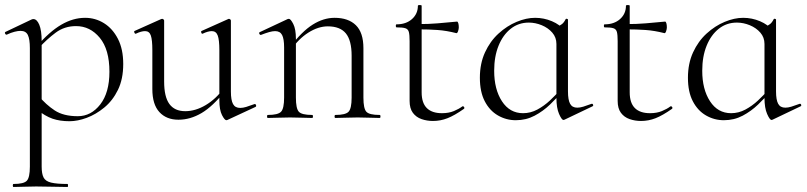

<svg xmlns="http://www.w3.org/2000/svg" viewBox="-21 -470 3214 765"><path d="M33 275Q30 275 30 269Q30 263 33 263Q74 263 86 250Q98 237 98 194V-278Q98 -314 90 -330.5Q82 -347 61 -347Q51 -347 37 -343.5Q23 -340 6 -332Q2 -331 -0.5 -336Q-3 -341 1 -343L104 -392Q108 -394 112 -394Q126 -394 135.5 -371.5Q145 -349 145 -305V194Q145 222 152.5 237Q160 252 182.5 257.5Q205 263 248 263Q250 263 250 269Q250 275 248 275Q222 275 190 274Q158 273 123 273Q98 273 74 274Q50 275 33 275ZM256 13Q218 13 188.5 3Q159 -7 124 -35L133 -88Q162 -53 197 -30Q232 -7 289 -7Q342 -7 378.5 -54Q415 -101 415 -184Q415 -273 376.5 -319.5Q338 -366 282 -366Q236 -366 201 -340Q166 -314 133 -278L125 -285Q176 -344 223 -371.5Q270 -399 318 -399Q359 -399 393.5 -377.5Q428 -356 449 -315Q470 -274 470 -215Q470 -155 449 -112Q428 -69 394.5 -41.5Q361 -14 324.5 -0.5Q288 13 256 13Z M690 7Q642 7 614 -23.5Q586 -54 586 -115V-270Q586 -311 580 -328.5Q574 -346 557 -346Q542 -346 521 -336Q517 -334 514.5 -340Q512 -346 516 -347L621 -394Q623 -395 625 -395Q627 -395 630 -393Q633 -391 633 -388V-145Q633 -84 654 -55.5Q675 -27 717 -27Q758 -27 799 -51.5Q840 -76 871 -119L876 -108Q827 -46 782 -19.5Q737 7 690 7ZM899 -388V-105Q899 -71 907.5 -55.5Q916 -40 936 -40Q947 -40 960 -44Q973 -48 992 -55Q997 -57 999 -51.5Q1001 -46 997 -44L885 8Q883 9 881 9Q874 9 863.5 -11.5Q853 -32 853 -71V-270Q853 -311 846.5 -328.5Q840 -346 823 -346Q808 -346 787 -336Q783 -334 781 -340Q779 -346 783 -347L888 -394Q890 -395 891 -395Q893 -395 896 -393Q899 -391 899 -388Z M1315 0Q1312 0 1312 -6Q1312 -12 1315 -12Q1356 -12 1368 -25Q1380 -38 1380 -81V-248Q1380 -309 1357 -337Q1334 -365 1285 -365Q1247 -365 1207.5 -340Q1168 -315 1139 -271L1135 -283Q1182 -345 1225 -372Q1268 -399 1312 -399Q1367 -399 1397 -369.5Q1427 -340 1427 -278V-81Q1427 -38 1438.5 -25Q1450 -12 1492 -12Q1495 -12 1495 -6Q1495 0 1492 0Q1475 0 1452 -1Q1429 -2 1404 -2Q1379 -2 1355.5 -1Q1332 0 1315 0ZM1046 0Q1043 0 1043 -6Q1043 -12 1046 -12Q1087 -12 1099 -25Q1111 -38 1111 -81V-281Q1111 -315 1103 -330.5Q1095 -346 1075 -346Q1065 -346 1051 -342Q1037 -338 1019 -331Q1015 -330 1012.5 -335Q1010 -340 1014 -342L1125 -394Q1127 -395 1130 -395Q1137 -395 1147.5 -374.5Q1158 -354 1158 -315V-81Q1158 -38 1169.5 -25Q1181 -12 1223 -12Q1226 -12 1226 -6Q1226 0 1223 0Q1206 0 1183 -1Q1160 -2 1135 -2Q1110 -2 1086.5 -1Q1063 0 1046 0Z M1704 12Q1680 12 1658.5 4.5Q1637 -3 1624 -20.5Q1611 -38 1611 -68V-306Q1611 -331 1608 -342.5Q1605 -354 1594 -357.5Q1583 -361 1559 -361Q1556 -361 1556 -367Q1556 -373 1559 -373Q1597 -373 1620.5 -394Q1644 -415 1644 -447Q1644 -450 1651.5 -450Q1659 -450 1659 -447V-102Q1659 -60 1679.5 -39.5Q1700 -19 1740 -19Q1767 -19 1787.5 -27.5Q1808 -36 1821 -46Q1825 -48 1828 -43.5Q1831 -39 1827 -36Q1790 -10 1762 1Q1734 12 1704 12ZM1797 -338Q1758 -348 1722.5 -350.5Q1687 -353 1647 -353V-374Q1686 -374 1722.5 -377Q1759 -380 1800 -384Q1803 -384 1805 -377.5Q1807 -371 1807 -361Q1807 -354 1804 -345.5Q1801 -337 1797 -338Z M2034 9Q1996 9 1963 -10Q1930 -29 1910.5 -66.5Q1891 -104 1891 -160Q1891 -217 1911.5 -261.5Q1932 -306 1965.5 -336.5Q1999 -367 2037.5 -383Q2076 -399 2111 -399Q2146 -399 2178 -385.5Q2210 -372 2228 -349L2196 -295Q2196 -321 2179.5 -340Q2163 -359 2137.5 -369.5Q2112 -380 2086 -380Q2045 -380 2014 -355.5Q1983 -331 1965.5 -288Q1948 -245 1948 -188Q1948 -114 1979 -66.5Q2010 -19 2063 -19Q2093 -19 2120 -33.5Q2147 -48 2170 -69.5Q2193 -91 2212 -113L2220 -106Q2198 -80 2170.5 -53.5Q2143 -27 2109 -9Q2075 9 2034 9ZM2224 8Q2217 8 2206.5 -16Q2196 -40 2196 -80V-361Q2210 -368 2218 -374Q2226 -380 2233 -394Q2234 -396 2238 -395Q2242 -394 2242 -392V-106Q2242 -72 2250.5 -56.5Q2259 -41 2279 -41Q2290 -41 2303 -45Q2316 -49 2335 -56Q2340 -58 2342 -53Q2344 -48 2339 -46L2228 7Q2226 8 2224 8Z M2533 12Q2509 12 2487.5 4.5Q2466 -3 2453 -20.5Q2440 -38 2440 -68V-306Q2440 -331 2437 -342.5Q2434 -354 2423 -357.5Q2412 -361 2388 -361Q2385 -361 2385 -367Q2385 -373 2388 -373Q2426 -373 2449.5 -394Q2473 -415 2473 -447Q2473 -450 2480.5 -450Q2488 -450 2488 -447V-102Q2488 -60 2508.5 -39.5Q2529 -19 2569 -19Q2596 -19 2616.5 -27.5Q2637 -36 2650 -46Q2654 -48 2657 -43.5Q2660 -39 2656 -36Q2619 -10 2591 1Q2563 12 2533 12ZM2626 -338Q2587 -348 2551.5 -350.5Q2516 -353 2476 -353V-374Q2515 -374 2551.5 -377Q2588 -380 2629 -384Q2632 -384 2634 -377.5Q2636 -371 2636 -361Q2636 -354 2633 -345.5Q2630 -337 2626 -338Z M2863 9Q2825 9 2792 -10Q2759 -29 2739.5 -66.5Q2720 -104 2720 -160Q2720 -217 2740.5 -261.5Q2761 -306 2794.5 -336.5Q2828 -367 2866.5 -383Q2905 -399 2940 -399Q2975 -399 3007 -385.5Q3039 -372 3057 -349L3025 -295Q3025 -321 3008.5 -340Q2992 -359 2966.5 -369.5Q2941 -380 2915 -380Q2874 -380 2843 -355.5Q2812 -331 2794.5 -288Q2777 -245 2777 -188Q2777 -114 2808 -66.5Q2839 -19 2892 -19Q2922 -19 2949 -33.5Q2976 -48 2999 -69.5Q3022 -91 3041 -113L3049 -106Q3027 -80 2999.5 -53.5Q2972 -27 2938 -9Q2904 9 2863 9ZM3053 8Q3046 8 3035.5 -16Q3025 -40 3025 -80V-361Q3039 -368 3047 -374Q3055 -380 3062 -394Q3063 -396 3067 -395Q3071 -394 3071 -392V-106Q3071 -72 3079.5 -56.5Q3088 -41 3108 -41Q3119 -41 3132 -45Q3145 -49 3164 -56Q3169 -58 3171 -53Q3173 -48 3168 -46L3057 7Q3055 8 3053 8Z"/></svg>

Font: Cormorant Infant Light Light
Style: Regular
Weight: 300
Version: Version 4.001